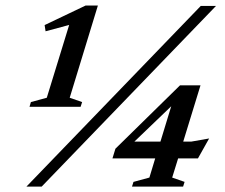

<svg xmlns="http://www.w3.org/2000/svg" viewBox="-20 -692 833 712"><path d="M153.5 -329.5 236.5 -599.5 149 -576 145.5 -599 297.5 -671.5H343L238.5 -329.5L284.5 -313.5L279 -296H89.5L94.5 -313.5ZM78 0 724.5 -670H781L134.5 0ZM647.5 -375.5H723.5L659.5 -167H690L755.5 -178.5L714 -104.5H640.5L618.5 -33.5L664.5 -17.5L659 0H469.5L475 -17.5L534 -33.5L555.5 -104.5H397L408 -140.5ZM575 -167 615 -298 478.5 -167Z"/></svg>

Font: Newsreader Text SemiBold
Style: Italic
Weight: 600
Italic angle: -17°
Designer: Hugues Gentile
Foundry: Production Type
Version: Version 1.001